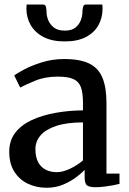

<svg xmlns="http://www.w3.org/2000/svg" viewBox="-20 -832 579 862"><path d="M189 11Q144 11 106 -6.8Q68 -24.5 44.8 -60.5Q21.5 -96.5 21.5 -151Q21.5 -201 48.5 -236Q75.5 -271 122.2 -292.8Q169 -314.5 228.5 -325.2Q288 -336 352.5 -336.5V-371Q352.5 -415 343.2 -440.5Q334 -466 309.5 -477Q285 -488 240 -488Q182 -488 138.2 -469.8Q94.5 -451.5 70.5 -439L44 -493Q54.5 -502 87.8 -519.8Q121 -537.5 168.2 -552.2Q215.5 -567 268 -567Q339 -567 380.5 -546.8Q422 -526.5 440 -482.8Q458 -439 458 -369.5V-52.5H516.5V-6.5Q505.5 -3.5 486.8 0Q468 3.5 447.2 6Q426.5 8.5 409.5 8.5Q382 8.5 371 0.5Q360 -7.5 360 -37.5V-69Q347.5 -56 323.2 -37.2Q299 -18.5 264.8 -3.8Q230.5 11 189 11ZM235.5 -59Q261.5 -59 294.5 -74.5Q327.5 -90 352.5 -112V-282.5Q279.5 -282.5 232 -266.5Q184.5 -250.5 161.8 -223.8Q139 -197 139 -163Q139 -126.5 151.5 -103.5Q164 -80.5 185.8 -69.8Q207.5 -59 235.5 -59ZM174 -811.5Q184 -811.5 186.5 -800.2Q189 -789 189 -777Q189 -761 196.5 -741.8Q204 -722.5 221.8 -708.5Q239.5 -694.5 271.5 -694.5Q302 -694.5 319 -708.5Q336 -722.5 343 -741.8Q350 -761 350 -777Q350 -789 352.8 -800.2Q355.5 -811.5 365 -811.5H439.5Q440 -807.5 440.2 -802.5Q440.5 -797.5 440.5 -793.5Q440.5 -753 422.2 -719.5Q404 -686 366.2 -666Q328.5 -646 270.5 -646Q213.5 -646 175.2 -666Q137 -686 117.8 -719.5Q98.5 -753 98.5 -793.5Q98.5 -798 99 -802.5Q99.5 -807 99.5 -811.5Z"/></svg>

Font: Merriweather Medium
Style: Regular
Weight: 500
Version: Version 2.100